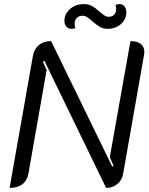

<svg xmlns="http://www.w3.org/2000/svg" viewBox="-20 -910 730 939"><path d="M141 -637Q147 -671 170.5 -690Q194 -709 230 -709L529 -95L535 -100L517 -141L618 -709Q651 -709 668.5 -695Q686 -681 686 -655Q686 -651 684 -639L582 -59Q576 -28 553.5 -9.5Q531 9 499 9L197 -613L190 -608L208 -567L119 -61Q113 -27 89.5 -9Q66 9 27 9ZM295 -808Q295 -842 322.5 -866Q350 -890 389 -890Q413 -890 430 -880.5Q447 -871 467 -853Q482 -840 491.5 -834Q501 -828 512 -828Q528 -828 538 -838Q548 -848 548 -867Q548 -876 545 -886Q553 -890 565 -890Q580 -890 589 -878.5Q598 -867 598 -850Q598 -816 571.5 -792.5Q545 -769 507 -769Q485 -769 468.5 -778.5Q452 -788 432 -806Q416 -820 406 -826.5Q396 -833 384 -833Q366 -833 355.5 -822.5Q345 -812 345 -793Q345 -781 349 -773Q340 -769 329 -769Q314 -769 304.5 -780Q295 -791 295 -808Z"/></svg>

Font: K2D Light
Style: Italic
Weight: 300
Italic angle: -10°
Designer: Katatrad Aksorn Co.,Ltd.
Foundry: Cadson Demak Co.,Ltd.
Version: Version 1.000; ttfautohint (v1.6)